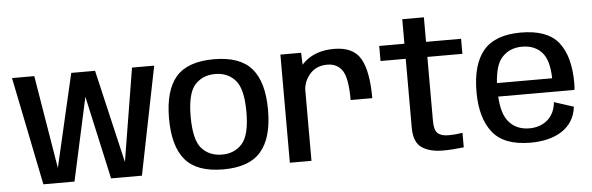

<svg xmlns="http://www.w3.org/2000/svg" viewBox="-48 -884 3229 1048"><g transform="rotate(-5 1567.0 -360.0)"><path d="M152 0H322.5L422 -456L523 0H692L811 -592.5H689.5L606 -82.5L487 -592.5H356.5L238.5 -82L154 -592.5H32Z M1138 4.5C1233 4.5 1302 -20 1344.5 -70C1387.5 -119.5 1409 -195.5 1409 -298C1409 -400.5 1387.5 -476 1344.5 -525.5C1302 -574.5 1233 -599 1138 -599C1042.5 -599 973.5 -574.5 930.5 -525.5C888 -476 866.5 -400.5 866.5 -298C866.5 -195.5 888 -119.5 930.5 -70C973.5 -20 1042.5 4.5 1138 4.5ZM1138 -76.5C1091.5 -76.5 1054.5 -92.5 1026.5 -123.5C999 -155 985 -213 985 -297.5C985 -382 999 -439.5 1026.5 -471C1054.5 -502 1091.5 -518 1138 -518C1184 -518 1221 -502 1248.5 -471C1276.5 -439.5 1290.5 -382 1290.5 -297.5C1290.5 -213 1276.5 -155 1248.5 -123.5C1221 -92.5 1184 -76.5 1138 -76.5Z M1863 -312H1981.5C1981.5 -411 1968 -483.5 1941.5 -529C1915 -575 1866.5 -598 1796 -598C1729 -598 1675.5 -579.5 1635 -543.5C1629 -538 1623.5 -532.5 1618.5 -526.5L1616 -592.5H1502.5V0H1621V-392C1623.5 -422 1635 -449.5 1655.5 -473.5C1679 -501.5 1711.5 -515.5 1752.5 -515.5C1788.5 -515.5 1816 -501.5 1835 -473.5C1853.5 -445.5 1863 -391.5 1863 -312Z M2342 6.5C2375.5 6.5 2413.5 4 2455.5 -1V-80.5C2428 -76 2403 -74 2380.5 -74C2353.5 -73.5 2333.5 -79.5 2320.5 -90.5C2307 -102 2300.5 -125 2300.5 -160.5V-510H2492.5V-592.5H2300.5V-727H2182V-592.5H2044V-510H2182V-133C2182 -79.5 2196.5 -42.5 2225.5 -23C2254.5 -3 2293.5 6.5 2342 6.5Z M2822 5.5C2953 5.5 3060 -48.5 3073.5 -169.5L2967 -204C2960 -117.5 2897 -73 2822 -73C2773.5 -73 2735 -90 2707.5 -124C2684 -152.5 2670.5 -198 2667 -260.5H3084.5C3086 -271.5 3087 -284 3087 -298.5C3087 -396 3066.5 -470.5 3026 -521.5C2985.5 -572.5 2917 -598 2820 -598C2725.5 -598 2657 -572.5 2614.5 -522C2572 -471 2551 -395.5 2551 -296C2551 -200.5 2572 -126.5 2613.5 -74C2655 -21 2724.5 5.5 2822 5.5ZM2666.5 -334.5C2670.5 -400 2684.5 -446.5 2708.5 -473C2736.5 -505 2774 -520.5 2820 -520.5C2867 -520.5 2903.5 -505.5 2929.5 -475.5C2954.5 -447 2967.5 -400 2969 -334.5Z"/></g></svg>

Font: Anybody Medium
Style: Regular
Weight: 500
Designer: Tyler Finck
Foundry: Etcetera Type Company
Version: Version 1.110